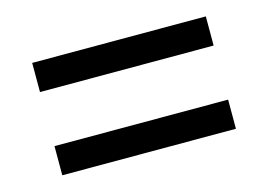

<svg xmlns="http://www.w3.org/2000/svg" viewBox="-50 -576 614 439"><g transform="rotate(-15 257.0 -357.0)"><path d="M51 -421V-490H462V-421ZM51 -224V-293H462V-224Z"/></g></svg>

Font: Noto Serif Devanagari SemiCondensed
Style: Bold
Weight: 700
Width: 4
Designer: Universal Thirst, Indian Type Foundry and the Monotype Design Team
Foundry: Monotype Imaging Inc.
Version: Version 2.004; ttfautohint (v1.8.4.7-5d5b)